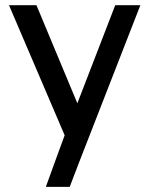

<svg xmlns="http://www.w3.org/2000/svg" viewBox="-20 -520 574 738"><path d="M208 55.7 156.2 198.2H248L281.2 111.3L519.5 -500H422.9L277.3 -123L120.1 -500H14.6L228.5 0Z"/></svg>

Font: FreeUniversal
Style: Regular
Weight: 400
Version: Version 1.001